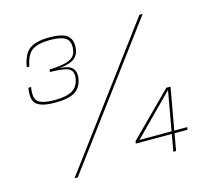

<svg xmlns="http://www.w3.org/2000/svg" viewBox="-99 -799 1012 917"><g transform="rotate(-15 407.0 -340.5)"><path d="M165.5 -372.5Q233.5 -372.5 265.2 -393.2Q297 -414 302.5 -460.5Q306 -494.5 286 -510.5Q266 -526.5 218 -527Q267 -528 294.8 -544.5Q322.5 -561 326.5 -596.5Q331.5 -638 308 -659.5Q284.5 -681 218 -681Q152.5 -681 120.2 -658Q88 -635 77 -571H90Q101.5 -631.5 131.8 -649.8Q162 -668 217.5 -668Q275.5 -668 297 -650.5Q318.5 -633 312.5 -593.5Q308.5 -561.5 276.8 -547.8Q245 -534 179.5 -532.5L178 -520.5Q250.5 -519.5 272 -507Q293.5 -494.5 289 -460.5Q283 -419.5 253.5 -402.2Q224 -385 166 -385Q107 -385 85 -402.5Q63 -420 73 -474.5H59.5Q49 -416 73.5 -394.2Q98 -372.5 165.5 -372.5ZM160.5 0H176.5L678 -674H662ZM649 0H662.5L677.5 -84H741.5L743.5 -96.5H679.5L716.5 -304H696L488 -96L486 -84H664ZM507.5 -96.5 701.5 -292.5H701L666 -96.5Z"/></g></svg>

Font: Anybody UltraCondensed Thin Thin
Style: Italic
Weight: 250
Italic angle: -10°
Version: Version 1.111